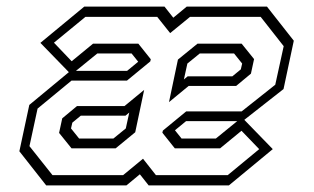

<svg xmlns="http://www.w3.org/2000/svg" viewBox="-20 -560 950 580"><path d="M119.5 0 38.5 -103 68.5 -243 188 -342 102 -430.5 234.5 -540H477L503.5 -506.5L544 -540H786.5L867.5 -437L836.5 -291L718 -198L804 -109.5L671.5 0H429L402.5 -33.5L362 0ZM138.5 -31H352L412 -80.5L451 -31H668L763 -109.5L709.5 -165L645 -112H508L470.5 -159L472 -165.5L542.5 -223.5H710L811.5 -304L837 -420.5L767.5 -509H554L494 -460L455 -509H238L143 -431L196.5 -375L261 -428H398L435.5 -381L434 -374.5L363.5 -316.5H196L93.5 -232L69 -118.5ZM490.5 -251.5 517.5 -380 576.5 -428H710L747.5 -381.5L738 -337.5L693.5 -300.5H550ZM377.5 -398.5H274L209.5 -346H364L397.5 -373.5ZM535.5 -320 547 -329.5H682L707.5 -350.5L711.5 -368L687 -398.5H583.5L546 -368ZM196 -112 158.5 -158.5 168 -202.5 212.5 -239.5H356L415.5 -288.5L388.5 -160.5L329.5 -112ZM219 -141.5H322.5L360 -172L370.5 -220L359 -210.5H224L198.5 -189.5L194.5 -172ZM632 -141.5 696.5 -194H542L508.5 -166.5L528.5 -141.5Z"/></svg>

Font: Tourney Expanded Light
Style: Italic
Weight: 300
Width: 7
Italic angle: -12°
Designer: Tyler Finck
Foundry: Etcetera Type Co
Version: Version 1.010; ttfautohint (v1.8.3)